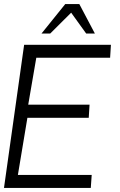

<svg xmlns="http://www.w3.org/2000/svg" viewBox="-30 -919 585 939"><path d="M-10.5 0 88 -700H512.5L508.5 -636.5H147.5L108 -407H408L404 -343H104L57.5 -63.5H418.5L414 0ZM358 -899 434 -755H391.5L318 -857L215.5 -755H173L289 -899Z"/></svg>

Font: Urbanist Light
Style: Italic
Weight: 300
Italic angle: -8°
Designer: Corey Hu
Foundry: Corey Hu
Version: Version 1.330; ttfautohint (v1.8.4.7-5d5b)